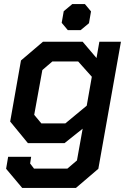

<svg xmlns="http://www.w3.org/2000/svg" viewBox="-20 -703 635 943"><path d="M574 -498 463 126 353 220H89L10 126L20 67H133L128 100L147 125H311L358 85L386 -71L297 0H117L30 -106L83 -406L191 -498H386L454 -418L468 -498ZM431 -326 364 -401H237L188 -359L148 -139L183 -97H301L406 -184ZM283 -591 293 -648 335 -683H397L427 -647L417 -589L376 -555H313Z"/></svg>

Font: Chakra Petch SemiBold
Style: Italic
Weight: 600
Italic angle: -10°
Designer: Katatrad Aksorn Co.,Ltd.
Foundry: Cadson Demak Co.,Ltd.
Version: Version 1.000; ttfautohint (v1.6)